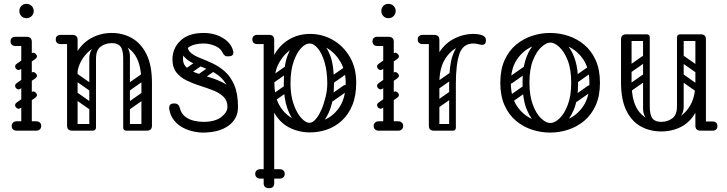

<svg xmlns="http://www.w3.org/2000/svg" viewBox="-20 -682 3794 1002"><path d="M118 0Q91 0 91 -26V-464Q91 -490 118 -490Q146 -490 146 -464V-26Q146 0 118 0ZM60 -442Q48 -442 41 -449Q35 -455 35 -466Q35 -478 41 -483Q48 -490 60 -490H111Q122 -490 128 -488.5Q134 -487 135 -485Q139 -481 142 -476Q145 -471 145 -466Q143 -453 136 -449Q132 -442 111 -442ZM118 -587Q102 -587 91.5 -598Q81 -609 81 -625Q81 -640 91.5 -651Q102 -662 118 -662Q134 -662 145 -651Q156 -640 156 -625Q156 -609 145 -598Q134 -587 118 -587ZM41 -25Q41 -36 48 -42Q55 -49 67 -49H116Q128 -49 135 -43Q142 -36 142 -25Q142 -13 135 -6Q128 0 116 0H67Q55 0 48 -7Q41 -13 41 -25ZM195 -25Q195 -13 188 -7Q181 0 169 0H120Q109 0 101 -6Q94 -13 94 -25Q94 -36 101 -43Q109 -49 120 -49H169Q181 -49 188 -42Q195 -36 195 -25ZM87 -320Q80 -315 73.5 -317Q67 -319 62 -325Q58 -332 59 -338Q60 -344 67 -349L144 -403Q152 -409 158.5 -406Q165 -403 169 -398Q174 -391 172.5 -385Q171 -379 164 -374ZM87 -118Q80 -113 73.5 -115Q67 -117 62 -123Q58 -130 59 -136Q60 -142 67 -147L144 -201Q152 -207 158.5 -204Q165 -201 169 -196Q174 -189 172.5 -183Q171 -177 164 -172ZM87 -219Q80 -214 73.5 -216Q67 -218 62 -224Q58 -231 59 -237Q60 -243 67 -248L144 -302Q152 -308 158.5 -305Q165 -302 169 -297Q174 -290 172.5 -284Q171 -278 164 -273Z M344 -250Q344 -341 374.5 -398Q405 -455 455 -482.5Q505 -510 563 -510Q622 -510 669.5 -482.5Q717 -455 745 -398Q773 -341 773 -250H718Q718 -357 675.5 -407Q633 -457 563 -457Q517 -457 475 -435Q433 -413 406 -367.5Q379 -322 379 -250ZM357 0Q330 0 330 -26V-474Q330 -500 357 -500Q385 -500 385 -474V-26Q385 0 357 0ZM296 -452Q284 -452 277 -459Q271 -465 271 -476Q271 -488 277 -493Q284 -500 296 -500H347Q358 -500 364 -498.5Q370 -497 371 -495Q375 -491 378 -486Q381 -481 381 -476Q379 -463 372 -459Q368 -452 347 -452ZM745 0Q718 0 718 -26V-250Q718 -276 745 -276Q773 -276 773 -250V-26Q773 0 745 0ZM640 0Q623 0 623 -17V-379Q623 -396 640 -396Q658 -396 658 -380V-18Q658 0 640 0ZM563 -457Q531 -457 506 -439Q481 -421 481 -376V-281H446V-379Q446 -409 464 -431Q482 -453 511.5 -464.5Q541 -476 574 -476ZM563 -457 553 -476Q603 -476 630.5 -451.5Q658 -427 658 -389V-281H623V-376Q623 -421 609 -439Q595 -457 563 -457ZM341 -17Q341 -35 359 -35H462Q480 -35 480 -17Q480 0 461 0H358Q341 0 341 -17ZM625 -17Q625 -35 643 -35H746Q764 -35 764 -17Q764 0 745 0H642Q625 0 625 -17ZM356 -198Q366 -211 379 -202L473 -136Q487 -127 476 -111Q466 -98 453 -107L359 -173Q354 -177 352.5 -184Q351 -191 356 -198ZM356 -296Q366 -309 379 -300L473 -234Q487 -225 476 -209Q466 -196 453 -205L359 -271Q354 -275 352.5 -282Q351 -289 356 -296ZM463 0Q446 0 446 -17V-349Q446 -366 463 -366Q481 -366 481 -350V-18Q481 0 463 0ZM367 0Q350 0 350 -17V-349Q350 -366 367 -366Q385 -366 385 -350V-18Q385 0 367 0ZM659 -211Q644 -200 635 -214Q631 -219 630.5 -226Q630 -233 638 -239L715 -293Q730 -303 740 -289Q744 -283 743.5 -276.5Q743 -270 736 -265ZM661 -114Q646 -103 637 -117Q633 -122 632.5 -129Q632 -136 640 -142L717 -196Q732 -206 742 -192Q746 -186 745.5 -179.5Q745 -173 738 -168Z M1037 10Q1018 10 991 4.5Q964 -1 937 -14.5Q910 -28 889.5 -52.5Q869 -77 863 -114Q863 -116 863 -117.5Q863 -119 863 -120Q863 -142 888 -142H891Q913 -142 919 -117Q926 -89 946 -73.5Q966 -58 992 -52Q1018 -46 1041 -46Q1102 -46 1134.5 -71Q1167 -96 1167 -124Q1167 -157 1146.5 -177Q1126 -197 1093 -210Q1060 -223 1023.5 -234.5Q987 -246 954 -262Q921 -278 900.5 -304Q880 -330 880 -372Q880 -430 922 -470Q964 -510 1043 -510Q1100 -510 1143.5 -483.5Q1187 -457 1197 -415Q1198 -413 1198 -408Q1198 -388 1173 -388H1168Q1157 -388 1151 -394Q1145 -400 1140 -410Q1130 -431 1101 -443Q1072 -455 1043 -455Q992 -455 963.5 -434.5Q935 -414 935 -374Q935 -345 955.5 -328Q976 -311 1009 -299.5Q1042 -288 1078.5 -277Q1115 -266 1148 -248.5Q1181 -231 1201.5 -201.5Q1222 -172 1222 -123Q1222 -62 1172.5 -26Q1123 10 1037 10ZM1187 -123Q1187 -189 1168 -228Q1149 -267 1119 -289Q1089 -311 1055 -324Q1021 -337 991 -350.5Q961 -364 942 -385Q923 -406 923 -445L958 -447Q958 -421 977 -405.5Q996 -390 1026 -378.5Q1056 -367 1090 -351Q1124 -335 1154 -308.5Q1184 -282 1203 -237.5Q1222 -193 1222 -123ZM1036 -363Q1042 -356 1040 -349.5Q1038 -343 1032 -339L972 -297Q957 -287 946 -300Q936 -313 951 -325L1011 -367Q1025 -377 1036 -363ZM1107 -337Q1112 -330 1110.5 -323.5Q1109 -317 1102 -313L1042 -271Q1028 -261 1017 -274Q1006 -288 1022 -299L1082 -341Q1095 -351 1107 -337Z M1598 -505Q1662 -505 1716.5 -474Q1771 -443 1805 -386Q1839 -329 1839 -251Q1839 -182 1818.5 -132.5Q1798 -83 1763 -51.5Q1728 -20 1685.5 -5.5Q1643 9 1598 9Q1538 9 1487.5 -17.5Q1437 -44 1407 -101.5Q1377 -159 1377 -251Q1377 -329 1406 -386Q1435 -443 1485 -474Q1535 -505 1598 -505ZM1598 -455Q1550 -455 1507.5 -429.5Q1465 -404 1438.5 -358Q1412 -312 1412 -250Q1412 -177 1439 -131Q1466 -85 1509 -63Q1552 -41 1598 -41Q1644 -41 1686.5 -63Q1729 -85 1756.5 -131Q1784 -177 1784 -250Q1784 -312 1757.5 -358Q1731 -404 1689 -429.5Q1647 -455 1598 -455ZM1384 -500Q1411 -500 1411 -474V274Q1411 300 1384 300Q1356 300 1356 274V-474Q1356 -500 1384 -500ZM1407 -476Q1405 -463 1398 -459Q1394 -452 1373 -452H1322Q1310 -452 1303 -459Q1297 -465 1297 -476Q1297 -488 1303 -493Q1310 -500 1322 -500H1373Q1384 -500 1390 -498.5Q1396 -497 1397 -495Q1401 -491 1404 -486Q1407 -481 1407 -476ZM1592 -7Q1558 -9 1528 -36.5Q1498 -64 1479.5 -116.5Q1461 -169 1461 -245Q1461 -338 1479.5 -389Q1498 -440 1528 -460.5Q1558 -481 1592 -481L1595 -455Q1574 -455 1551 -430.5Q1528 -406 1512 -359.5Q1496 -313 1496 -246Q1496 -186 1512 -139.5Q1528 -93 1551.5 -67Q1575 -41 1595 -41ZM1592 -7 1595 -41Q1611 -41 1627.5 -60Q1644 -79 1657.5 -110Q1671 -141 1679.5 -177Q1688 -213 1688 -246Q1688 -308 1674.5 -355Q1661 -402 1639.5 -428.5Q1618 -455 1595 -455L1592 -481Q1626 -481 1656 -460.5Q1686 -440 1704.5 -389Q1723 -338 1723 -245Q1723 -169 1704.5 -116.5Q1686 -64 1656 -36.5Q1626 -9 1592 -7ZM1312 225Q1312 214 1319 208Q1326 201 1338 201H1387Q1399 201 1406 207Q1413 214 1413 225Q1413 237 1406 244Q1399 250 1387 250H1338Q1326 250 1319 243Q1312 237 1312 225ZM1466 225Q1466 237 1459 243Q1452 250 1440 250H1391Q1380 250 1372 244Q1365 237 1365 225Q1365 214 1372 207Q1380 201 1391 201H1440Q1452 201 1459 208Q1466 214 1466 225ZM1408 -250Q1393 -239 1384 -253Q1380 -258 1379.5 -265Q1379 -272 1387 -278L1464 -332Q1479 -342 1489 -328Q1493 -322 1492.5 -315.5Q1492 -309 1485 -304ZM1410 -153Q1395 -142 1386 -156Q1382 -161 1381.5 -168Q1381 -175 1389 -181L1466 -235Q1481 -245 1491 -231Q1495 -225 1494.5 -218.5Q1494 -212 1487 -207ZM1722 -250Q1707 -239 1698 -253Q1694 -258 1693.5 -265Q1693 -272 1701 -278L1778 -332Q1793 -342 1803 -328Q1807 -322 1806.5 -315.5Q1806 -309 1799 -304ZM1716 -153Q1701 -142 1692 -156Q1688 -161 1687.5 -168Q1687 -175 1695 -181L1772 -235Q1787 -245 1797 -231Q1801 -225 1800.5 -218.5Q1800 -212 1793 -207Z M2007 0Q1980 0 1980 -26V-464Q1980 -490 2007 -490Q2035 -490 2035 -464V-26Q2035 0 2007 0ZM1949 -442Q1937 -442 1930 -449Q1924 -455 1924 -466Q1924 -478 1930 -483Q1937 -490 1949 -490H2000Q2011 -490 2017 -488.5Q2023 -487 2024 -485Q2028 -481 2031 -476Q2034 -471 2034 -466Q2032 -453 2025 -449Q2021 -442 2000 -442ZM2007 -587Q1991 -587 1980.5 -598Q1970 -609 1970 -625Q1970 -640 1980.5 -651Q1991 -662 2007 -662Q2023 -662 2034 -651Q2045 -640 2045 -625Q2045 -609 2034 -598Q2023 -587 2007 -587ZM1930 -25Q1930 -36 1937 -42Q1944 -49 1956 -49H2005Q2017 -49 2024 -43Q2031 -36 2031 -25Q2031 -13 2024 -6Q2017 0 2005 0H1956Q1944 0 1937 -7Q1930 -13 1930 -25ZM2084 -25Q2084 -13 2077 -7Q2070 0 2058 0H2009Q1998 0 1990 -6Q1983 -13 1983 -25Q1983 -36 1990 -43Q1998 -49 2009 -49H2058Q2070 -49 2077 -42Q2084 -36 2084 -25ZM1976 -320Q1969 -315 1962.5 -317Q1956 -319 1951 -325Q1947 -332 1948 -338Q1949 -344 1956 -349L2033 -403Q2041 -409 2047.5 -406Q2054 -403 2058 -398Q2063 -391 2061.5 -385Q2060 -379 2053 -374ZM1976 -118Q1969 -113 1962.5 -115Q1956 -117 1951 -123Q1947 -130 1948 -136Q1949 -142 1956 -147L2033 -201Q2041 -207 2047.5 -204Q2054 -201 2058 -196Q2063 -189 2061.5 -183Q2060 -177 2053 -172ZM1976 -219Q1969 -214 1962.5 -216Q1956 -218 1951 -224Q1947 -231 1948 -237Q1949 -243 1956 -248L2033 -302Q2041 -308 2047.5 -305Q2054 -302 2058 -297Q2063 -290 2061.5 -284Q2060 -278 2053 -273Z M2230 -240Q2230 -331 2261 -389.5Q2292 -448 2343 -476.5Q2394 -505 2452 -505Q2473 -505 2491 -500Q2502 -497 2509 -490Q2516 -483 2516 -472Q2516 -448 2496 -448Q2489 -448 2476 -451.5Q2463 -455 2451 -455Q2405 -455 2364.5 -433.5Q2324 -412 2298.5 -366.5Q2273 -321 2273 -249ZM2245 0Q2218 0 2218 -26V-474Q2218 -500 2245 -500Q2273 -500 2273 -474V-26Q2273 0 2245 0ZM2270 -476Q2270 -470 2266.5 -465.5Q2263 -461 2261 -459Q2258 -456 2252.5 -454Q2247 -452 2236 -452H2185Q2173 -452 2166 -459Q2160 -465 2160 -476Q2160 -487 2166 -493Q2173 -500 2185 -500H2236Q2247 -500 2253 -498.5Q2259 -497 2260 -495Q2264 -491 2267 -486Q2270 -481 2270 -476ZM2340 0Q2324 0 2324 -16V-245Q2324 -338 2341 -389Q2358 -440 2386 -460.5Q2414 -481 2448 -481L2451 -455Q2396 -455 2377.5 -400.5Q2359 -346 2359 -246V-16Q2359 0 2343 0ZM2227 -17Q2227 -35 2245 -35H2341Q2359 -35 2359 -17Q2359 0 2340 0H2244Q2227 0 2227 -17ZM2273 -221Q2258 -210 2249 -224Q2245 -229 2244.5 -236Q2244 -243 2252 -249L2329 -303Q2344 -313 2354 -299Q2358 -293 2357.5 -286.5Q2357 -280 2350 -275ZM2271 -122Q2256 -111 2247 -125Q2243 -130 2242.5 -137Q2242 -144 2250 -150L2327 -204Q2342 -214 2352 -200Q2356 -194 2355.5 -187.5Q2355 -181 2348 -176Z M2851 10Q2803 10 2757 -5Q2711 -20 2673.5 -51Q2636 -82 2613.5 -131.5Q2591 -181 2591 -250Q2591 -319 2613.5 -368.5Q2636 -418 2673.5 -449Q2711 -480 2757 -495Q2803 -510 2851 -510Q2899 -510 2945 -495Q2991 -480 3028.5 -449Q3066 -418 3088.5 -368.5Q3111 -319 3111 -250Q3111 -181 3088.5 -131.5Q3066 -82 3028.5 -51Q2991 -20 2945 -5Q2899 10 2851 10ZM2851 -40Q2901 -40 2948 -62Q2995 -84 3025.5 -130.5Q3056 -177 3056 -250Q3056 -323 3025.5 -369.5Q2995 -416 2948 -438Q2901 -460 2851 -460Q2802 -460 2754.5 -438Q2707 -416 2676.5 -369.5Q2646 -323 2646 -250Q2646 -177 2676.5 -130.5Q2707 -84 2754.5 -62Q2802 -40 2851 -40ZM2852 -4Q2821 -4 2787 -29Q2753 -54 2730 -108Q2707 -162 2707 -250Q2707 -318 2721 -364.5Q2735 -411 2757 -438.5Q2779 -466 2804.5 -478Q2830 -490 2852 -490V-460Q2832 -460 2806 -437Q2780 -414 2761.5 -367.5Q2743 -321 2743 -250Q2743 -183 2760.5 -136Q2778 -89 2803.5 -64.5Q2829 -40 2852 -40ZM2852 -4V-40Q2875 -40 2900.5 -64.5Q2926 -89 2943.5 -136Q2961 -183 2961 -250Q2961 -321 2942.5 -367.5Q2924 -414 2898.5 -437Q2873 -460 2852 -460V-490Q2875 -490 2900 -478Q2925 -466 2947 -438.5Q2969 -411 2983 -364.5Q2997 -318 2997 -250Q2997 -162 2974 -108Q2951 -54 2917.5 -29Q2884 -4 2852 -4ZM2654 -249Q2639 -238 2630 -252Q2626 -257 2625.5 -264Q2625 -271 2633 -277L2710 -331Q2725 -341 2735 -327Q2739 -321 2738.5 -314.5Q2738 -308 2731 -303ZM2656 -152Q2641 -141 2632 -155Q2628 -160 2627.5 -167Q2627 -174 2635 -180L2712 -234Q2727 -244 2737 -230Q2741 -224 2740.5 -217.5Q2740 -211 2733 -206ZM2990 -249Q2975 -238 2966 -252Q2962 -257 2961.5 -264Q2961 -271 2969 -277L3046 -331Q3061 -341 3071 -327Q3075 -321 3074.5 -314.5Q3074 -308 3067 -303ZM2992 -152Q2977 -141 2968 -155Q2964 -160 2963.5 -167Q2963 -174 2971 -180L3048 -234Q3063 -244 3073 -230Q3077 -224 3076.5 -217.5Q3076 -211 3069 -206Z M3431 4Q3372 4 3324.5 -22Q3277 -48 3249 -104.5Q3221 -161 3221 -251H3276Q3276 -144 3318.5 -95Q3361 -46 3431 -46Q3477 -46 3517.5 -67.5Q3558 -89 3583.5 -134.5Q3609 -180 3609 -251H3644Q3644 -161 3615 -104.5Q3586 -48 3538 -22Q3490 4 3431 4ZM3249 -225Q3221 -225 3221 -251V-477Q3221 -503 3249 -503Q3276 -503 3276 -477V-251Q3276 -225 3249 -225ZM3637 0Q3609 0 3609 -26V-477Q3609 -503 3637 -503Q3664 -503 3664 -477V-26Q3664 0 3637 0ZM3614 -24Q3614 -29 3617 -34Q3620 -39 3624 -43Q3626 -45 3631.5 -46.5Q3637 -48 3648 -48H3699Q3711 -48 3718 -41Q3724 -36 3724 -24Q3724 -13 3718 -7Q3711 0 3699 0H3648Q3627 0 3623 -7Q3616 -11 3614 -24ZM3354 -503Q3371 -503 3371 -486V-124Q3371 -107 3354 -107Q3336 -107 3336 -123V-485Q3336 -503 3354 -503ZM3431 -46Q3463 -46 3488 -64Q3513 -82 3513 -127V-222H3548V-124Q3548 -94 3530 -72.5Q3512 -51 3482.5 -39Q3453 -27 3420 -27ZM3431 -46 3441 -27Q3392 -27 3364 -52Q3336 -77 3336 -114V-222H3371V-127Q3371 -82 3385 -64Q3399 -46 3431 -46ZM3653 -486Q3653 -468 3635 -468H3532Q3514 -468 3514 -486Q3514 -503 3533 -503H3636Q3653 -503 3653 -486ZM3369 -486Q3369 -468 3351 -468H3248Q3230 -468 3230 -486Q3230 -503 3249 -503H3352Q3369 -503 3369 -486ZM3638 -305Q3628 -292 3615 -301L3521 -367Q3507 -376 3518 -392Q3528 -405 3541 -396L3635 -330Q3640 -326 3641.5 -319.5Q3643 -313 3638 -305ZM3638 -207Q3628 -194 3615 -203L3521 -269Q3507 -278 3518 -294Q3528 -307 3541 -298L3635 -232Q3640 -228 3641.5 -221.5Q3643 -215 3638 -207ZM3531 -503Q3548 -503 3548 -486V-154Q3548 -137 3531 -137Q3513 -137 3513 -153V-485Q3513 -503 3531 -503ZM3627 -503Q3644 -503 3644 -486V-154Q3644 -137 3627 -137Q3609 -137 3609 -153V-485Q3609 -503 3627 -503ZM3278 -308Q3263 -297 3254 -311Q3250 -316 3249.5 -323Q3249 -330 3257 -336L3334 -390Q3349 -400 3359 -386Q3363 -380 3362.5 -373.5Q3362 -367 3355 -362ZM3278 -210Q3263 -199 3254 -213Q3250 -218 3249.5 -225Q3249 -232 3257 -238L3334 -292Q3349 -302 3359 -288Q3363 -282 3362.5 -275.5Q3362 -269 3355 -264Z"/></svg>

Font: Nsibidi Libre Uzo
Style: Regular
Weight: 400
Designer: Oluwaseun Badejo
Version: Version 1.021